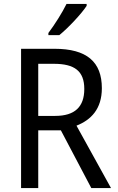

<svg xmlns="http://www.w3.org/2000/svg" viewBox="-20 -964 603 984"><path d="M424 -934V-944H321C299 -899 261 -839 228 -795V-784H284C329 -820 399 -895 424 -934ZM259 -714H88V0H176V-296H292L448 0H549L372 -320C446 -349 502 -405 502 -512C502 -647 425 -714 259 -714ZM256 -637C362 -637 412 -600 412 -508C412 -417 364 -370 263 -370H176V-637Z"/></svg>

Font: Noto Sans Armenian SemiCondensed
Style: Regular
Weight: 400
Width: 4
Designer: Monotype Design Team
Foundry: Monotype Imaging Inc.
Version: Version 2.008